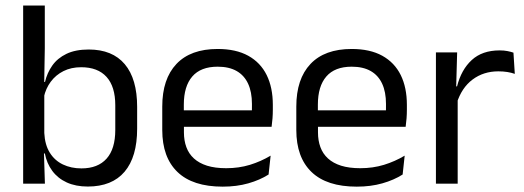

<svg xmlns="http://www.w3.org/2000/svg" viewBox="-20 -683 1948 714"><path d="M306.5 10.7Q261.6 10.7 228.3 -4.5Q195.1 -19.7 174.5 -47.5Q153.9 -75.3 146.8 -112.3H120L144.7 -188.5Q146.9 -144.6 165.1 -115.3Q183.3 -86 213.9 -71.4Q244.4 -56.8 282.8 -56.8Q343.9 -56.8 376.3 -93Q408.7 -129.1 408.7 -199.9V-291.6Q408.7 -361 376.2 -397Q343.7 -433 281.7 -433Q244.7 -433 216 -418.6Q187.4 -404.2 168.8 -379.2Q150.2 -354.2 143.1 -321.8L124.3 -378.4H147.4Q155.2 -411.9 174.4 -439.2Q193.6 -466.5 227 -482.7Q260.4 -498.9 310 -498.9Q397.9 -498.9 444 -444.3Q490 -389.7 490 -285.4V-204.6Q490 -99.5 443.3 -44.4Q396.5 10.7 306.5 10.7ZM66.1 0V-662.5H146.6V-503.5L144.2 -363.5L144.7 -348.1V-143.9L143.3 -117.9L147 0Z M808.1 11.1Q696.6 11.1 640 -43.4Q583.4 -97.8 583.4 -199.7V-286.6Q583.4 -389.4 636.1 -445.1Q688.7 -500.9 789.5 -500.9Q857.4 -500.9 903.1 -475.7Q948.7 -450.4 971.7 -403.9Q994.6 -357.4 994.6 -293V-274.8Q994.6 -259.1 993.4 -243Q992.2 -226.9 990 -211.4H915.7Q916.5 -235.6 916.7 -257.1Q916.9 -278.6 916.9 -296.4Q916.9 -341 902.6 -371.8Q888.4 -402.6 860.2 -418.8Q831.9 -435 789.5 -435Q726.4 -435 695 -398.5Q663.6 -362.1 663.6 -294.1V-247.4L664 -237.5V-190.8Q664 -160.4 673 -135.9Q682 -111.3 701.1 -93.8Q720.3 -76.2 750 -66.8Q779.8 -57.5 821.2 -57.5Q868.3 -57.5 909.3 -70Q950.3 -82.6 986.4 -104.2L978.8 -34Q946.6 -13.5 903.4 -1.2Q860.3 11.1 808.1 11.1ZM626.1 -211.4V-272.7H972.9V-211.4Z M1306.6 11.1Q1195.1 11.1 1138.5 -43.4Q1081.9 -97.8 1081.9 -199.7V-286.6Q1081.9 -389.4 1134.6 -445.1Q1187.2 -500.9 1288 -500.9Q1355.9 -500.9 1401.6 -475.7Q1447.2 -450.4 1470.2 -403.9Q1493.1 -357.4 1493.1 -293V-274.8Q1493.1 -259.1 1491.9 -243Q1490.7 -226.9 1488.5 -211.4H1414.2Q1415 -235.6 1415.2 -257.1Q1415.4 -278.6 1415.4 -296.4Q1415.4 -341 1401.1 -371.8Q1386.9 -402.6 1358.7 -418.8Q1330.4 -435 1288 -435Q1224.9 -435 1193.5 -398.5Q1162.1 -362.1 1162.1 -294.1V-247.4L1162.5 -237.5V-190.8Q1162.5 -160.4 1171.5 -135.9Q1180.5 -111.3 1199.6 -93.8Q1218.8 -76.2 1248.5 -66.8Q1278.3 -57.5 1319.7 -57.5Q1366.8 -57.5 1407.8 -70Q1448.8 -82.6 1484.9 -104.2L1477.3 -34Q1445.1 -13.5 1401.9 -1.2Q1358.8 11.1 1306.6 11.1ZM1124.6 -211.4V-272.7H1471.4V-211.4Z M1678.2 -298.3 1659.7 -360.9 1679.7 -361.9Q1695.4 -424 1734.4 -459.8Q1773.4 -495.6 1837.9 -495.6Q1854.2 -495.6 1866.9 -493.1Q1879.6 -490.6 1889.4 -487.2L1894.4 -408.3Q1882.2 -412.7 1866.8 -415.2Q1851.4 -417.7 1833.2 -417.7Q1778 -417.7 1737.2 -387.1Q1696.5 -356.6 1678.2 -298.3ZM1601.1 0V-488.2H1680L1676 -344L1682 -338V0Z"/></svg>

Font: Anek Tamil Medium
Style: Regular
Weight: 500
Designer: Aadarsh Rajan (Tamil), Yesha Goshar (Latin)
Foundry: Ek Type
Version: Version 1.003